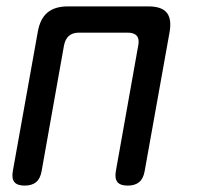

<svg xmlns="http://www.w3.org/2000/svg" viewBox="-20 -570 640 600"><path d="M57 10Q34 10 25 -1Q16 -12 20 -35L98 -470Q105 -511 128 -530.5Q151 -550 192 -550H444Q485 -550 501 -530.5Q517 -511 510 -470L432 -35Q428 -12 415 -1Q402 10 379 10Q356 10 347 -1Q338 -12 342 -35L412 -428Q416 -448 407.5 -458Q399 -468 379 -468H227Q207 -468 195.5 -458Q184 -448 180 -428L110 -35Q106 -12 93 -1Q80 10 57 10Z"/></svg>

Font: Maple Mono NL
Style: Italic
Weight: 400
Italic angle: -10°
Monospace: yes
Designer: subframe7536
Version: Version 7.000